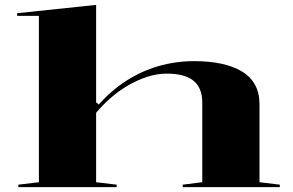

<svg xmlns="http://www.w3.org/2000/svg" viewBox="-20 -765 1197 785"><path d="M1124 -10V0H727V-10L807 -20V-345Q807 -406 771 -435Q735 -464 662 -464Q621 -464 580.5 -450.5Q540 -437 502.5 -415Q465 -393 432.5 -364.5Q400 -336 373 -304V-20L457 -10V0H55V-10L139 -20V-700H50V-711L373 -745V-346L384 -338Q435 -395 496 -434.5Q557 -474 627.5 -494.5Q698 -515 774 -515Q836 -515 885 -504.5Q934 -494 969 -473Q1004 -452 1022.5 -418.5Q1041 -385 1041 -339V-20Z"/></svg>

Font: Kalnia Expanded
Style: Regular
Weight: 400
Width: 7
Designer: Frida Medrano
Foundry: Frida Medrano
Version: Version 1.105